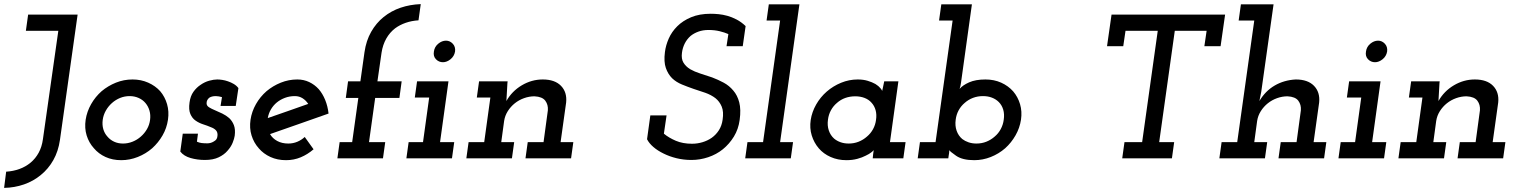

<svg xmlns="http://www.w3.org/2000/svg" viewBox="-44 -771 7375 935"><path d="M93 -700 82 -621H240L165 -93Q160 -56 144.5 -27.5Q129 1 105 21Q81 41 50.5 52Q20 63 -14 65L-24 144Q27 143 73 127Q119 111 155 81Q191 52 215.5 9Q240 -34 248 -90L334 -700Z M373.1 -188Q367 -147 378 -111.4Q389 -75.9 413 -49.4Q436 -22 470 -6.5Q504 9 546.3 9Q587.6 9 626.8 -6.5Q666 -22 697 -49Q727 -76 747.4 -111.3Q767.9 -146.6 774 -188Q780 -228 769.5 -264Q759 -300 736 -327Q712.5 -353 677.7 -368.5Q643 -384 601.5 -384Q558.9 -384 520.5 -368.5Q482.1 -353 451 -327Q420.3 -300 399.8 -264Q379.3 -228 373.1 -188ZM456.2 -187.3Q459.4 -210.9 471.2 -232Q483.1 -253.1 501 -269.1Q518.9 -285.1 541 -294.1Q563 -303 587.3 -303Q611 -303 631.1 -294Q651.2 -285.1 664.6 -269Q678 -253 684 -232Q690 -211 686.8 -187.3Q683.7 -163 671.7 -142.2Q659.7 -121.4 642 -106Q624.1 -90 601.5 -81Q578.8 -72 555.2 -72Q531 -72 511.7 -81Q492.3 -90 479 -106Q465 -121.4 459 -142.2Q453 -163 456.2 -187.3Z M834 -33Q851 -11 884 -1.5Q917 8 954 8Q994 8 1021 -5Q1048 -18 1064 -37Q1081 -56 1089 -76Q1097 -96 1099 -110Q1103 -141 1095 -161.5Q1087 -182 1072 -196Q1057 -209 1038.5 -218Q1020 -227 1003 -234Q986 -241 974 -248.5Q962 -256 962 -268Q962 -277 965.5 -283.5Q969 -290 975 -295Q981 -299 989 -301Q997 -303 1007 -303Q1014 -303 1022 -301.5Q1030 -300 1037 -298L1030 -255H1104L1117 -342Q1108 -354 1094.5 -362Q1081 -370 1066 -375Q1052 -380 1038 -382Q1024 -384 1014 -384Q997 -384 975 -378Q953 -372 933 -358Q913 -345 898 -324Q883 -303 879 -272Q874 -237 883 -216Q892 -195 908 -184Q925 -172 945.5 -165.5Q966 -159 982 -152Q999 -146 1008 -136Q1017 -126 1015 -109Q1014 -99 1010 -93Q1006 -87 997 -82Q989 -77 981 -75Q973 -73 966 -73Q949 -73 937.5 -74.5Q926 -76 915 -81L920 -120H846Z M1392 -303Q1413 -303 1429.5 -292.5Q1446 -282 1457 -265Q1408 -248 1359 -230.5Q1310 -213 1260 -196Q1264 -219 1275.5 -238.5Q1287 -258 1304 -272Q1321 -286 1343.5 -294.5Q1366 -303 1392 -303ZM1556 -218Q1552 -254 1539.5 -284.5Q1527 -315 1508 -337Q1488 -359 1461.5 -371.5Q1435 -384 1404 -384Q1362 -384 1323.5 -368.5Q1285 -353 1254 -327Q1223 -300 1202.5 -264Q1182 -228 1176 -188Q1170 -147 1181 -111.5Q1192 -76 1216 -49Q1239 -22 1273 -6.5Q1307 9 1349 9Q1387 9 1420.5 -5Q1454 -19 1483 -44Q1472 -59 1461.5 -74Q1451 -89 1440 -104Q1424 -89 1403.5 -80.5Q1383 -72 1360 -72Q1329 -72 1306 -84.5Q1283 -97 1271 -118Q1343 -143 1414 -168Q1485 -193 1556 -218Z M1610 -79 1599 0H1821L1832 -79H1753L1783 -294H1901L1912 -375H1794L1814 -514Q1820 -553 1837 -583Q1854 -613 1880 -633Q1903 -650 1932 -660Q1961 -670 1994 -672L2005 -751Q1953 -749 1907 -733.5Q1861 -718 1824 -688Q1788 -659 1763.5 -616Q1739 -573 1731 -517L1711 -375H1651L1640 -294H1701L1671 -79Z M1946 -79 1935 0H2157L2168 -79H2099L2140 -375H1987L1976 -296H2046L2016 -79ZM2069 -520Q2065 -497 2079 -482.5Q2093 -468 2113 -468Q2132 -468 2150 -482.5Q2168 -497 2172 -520Q2175 -543 2161 -558Q2147 -573 2128 -573Q2108 -573 2090 -558Q2072 -543 2069 -520Z M2526 -79 2515 0H2737L2748 -79H2686L2713 -272Q2718 -322 2688 -353Q2658 -384 2599 -384Q2545 -384 2497 -355.5Q2449 -327 2422 -279Q2424 -303 2424.5 -322.5Q2425 -342 2427 -366L2428 -375H2289L2278 -296H2344L2314 -79H2238L2227 0H2449L2460 -79H2397L2411 -182Q2415 -208 2429 -230Q2443 -252 2463 -268Q2483 -284 2508 -293Q2533 -302 2559 -302Q2597 -300 2611.5 -280.5Q2626 -261 2624 -234L2603 -79Z M3107 -93Q3117 -73 3138 -55Q3159 -37 3188 -23Q3216 -9 3250.5 -0.5Q3285 8 3323 8Q3365 8 3405 -5.5Q3445 -19 3476 -44Q3508 -70 3530 -106Q3552 -142 3558 -187Q3565 -238 3556 -272.5Q3547 -307 3527 -330Q3507 -354 3480 -368.5Q3453 -383 3424 -394Q3394 -404 3366 -413Q3338 -422 3317 -434Q3296 -447 3284.5 -465.5Q3273 -484 3277 -514Q3280 -538 3290.5 -559Q3301 -580 3319 -596Q3335 -609 3357 -617Q3379 -625 3406 -625Q3436 -625 3460.5 -619Q3485 -613 3503 -605L3494 -546H3573L3587 -644Q3566 -664 3543 -676Q3520 -688 3498 -694Q3476 -700 3455.5 -702Q3435 -704 3417 -704Q3362 -704 3321.5 -687Q3281 -670 3254 -643Q3227 -616 3212.5 -583Q3198 -550 3194 -517Q3188 -470 3198.5 -440Q3209 -410 3229 -390Q3249 -371 3277 -359.5Q3305 -348 3334 -338Q3363 -329 3391 -319Q3419 -309 3440 -293Q3460 -277 3470.5 -252Q3481 -227 3475 -188Q3471 -159 3457 -137Q3443 -115 3422 -100Q3402 -86 3377 -78.5Q3352 -71 3326 -71Q3281 -71 3247 -85.5Q3213 -100 3189 -120L3202 -209H3123Z M3596 -79 3585 0H3807L3818 -79H3755L3849 -750H3700L3689 -671H3755L3672 -79Z M3904 -187Q3898 -147 3909 -111.5Q3920 -76 3943 -49Q3966 -22 4001 -6.5Q4036 9 4078 9Q4107 9 4131 2.5Q4155 -4 4172 -13Q4189 -21 4199 -29Q4209 -37 4211 -40Q4210 -35 4209.5 -31Q4209 -27 4208 -20L4206 0H4355L4366 -79H4290L4331 -375H4262Q4260 -363 4257 -351Q4254 -339 4252 -328Q4252 -331 4243.5 -341.5Q4235 -352 4219 -362Q4203 -371 4181.5 -377.5Q4160 -384 4133 -384Q4091 -384 4052 -368Q4013 -352 3982 -325Q3951 -298 3930.5 -262Q3910 -226 3904 -187ZM3988 -188Q3991 -213 4002.5 -234Q4014 -255 4032 -270Q4050 -286 4072.5 -294Q4095 -302 4121 -302Q4146 -302 4166.5 -294Q4187 -286 4200 -271Q4214 -256 4220 -234.5Q4226 -213 4222 -187Q4219 -163 4207.5 -142Q4196 -121 4178 -106Q4160 -90 4137.5 -81Q4115 -72 4089 -72Q4067 -72 4049 -78.5Q4031 -85 4018 -96Q4000 -112 3992 -136Q3984 -160 3988 -188Z M4574 0 4576 -14Q4577 -19 4578 -26Q4579 -33 4579 -40Q4581 -34 4612 -12.5Q4643 9 4700 9Q4742 9 4781 -6.5Q4820 -22 4851 -49Q4881 -76 4901.5 -112Q4922 -148 4928 -188Q4934 -228 4923.5 -263.5Q4913 -299 4890 -326Q4866 -353 4831.5 -368.5Q4797 -384 4755 -384Q4707 -384 4675.5 -370Q4644 -356 4629 -338Q4631 -344 4633 -352Q4635 -360 4636 -369L4689 -750H4540L4529 -671H4595L4512 -79H4436L4425 0ZM4844 -188Q4841 -164 4829.5 -142.5Q4818 -121 4800 -106Q4782 -90 4759.5 -81Q4737 -72 4711 -72Q4690 -72 4672.5 -78Q4655 -84 4642 -94Q4623 -110 4614.5 -134.5Q4606 -159 4610 -188Q4613 -213 4624.5 -234Q4636 -255 4654 -270Q4672 -286 4694.5 -294.5Q4717 -303 4743 -303Q4767 -303 4786.5 -295.5Q4806 -288 4820 -274Q4835 -259 4841.5 -237Q4848 -215 4844 -188Z M5432 -79 5421 0H5663L5674 -79H5601L5677 -621H5832L5821 -546H5900L5922 -700H5369L5347 -546H5426L5437 -621H5594L5518 -79Z M6193 -79 6182 0H6404L6415 -79H6353L6380 -272Q6385 -322 6355 -353Q6325 -384 6266 -384Q6209 -381 6163.5 -354.5Q6118 -328 6089 -279L6098 -324L6158 -750H5999L5988 -671H6064L5981 -79H5905L5894 0H6116L6127 -79H6064L6078 -182Q6082 -208 6096 -230Q6110 -252 6130 -268Q6150 -284 6175 -293Q6200 -302 6226 -302Q6264 -300 6278.5 -280.5Q6293 -261 6291 -234L6270 -79Z M6485 -79 6474 0H6696L6707 -79H6638L6679 -375H6526L6515 -296H6585L6555 -79ZM6608 -520Q6604 -497 6618 -482.5Q6632 -468 6652 -468Q6671 -468 6689 -482.5Q6707 -497 6711 -520Q6714 -543 6700 -558Q6686 -573 6667 -573Q6647 -573 6629 -558Q6611 -543 6608 -520Z M7065 -79 7054 0H7276L7287 -79H7225L7252 -272Q7257 -322 7227 -353Q7197 -384 7138 -384Q7084 -384 7036 -355.5Q6988 -327 6961 -279Q6963 -303 6963.5 -322.5Q6964 -342 6966 -366L6967 -375H6828L6817 -296H6883L6853 -79H6777L6766 0H6988L6999 -79H6936L6950 -182Q6954 -208 6968 -230Q6982 -252 7002 -268Q7022 -284 7047 -293Q7072 -302 7098 -302Q7136 -300 7150.5 -280.5Q7165 -261 7163 -234L7142 -79Z"/></svg>

Font: Josefin Slab Thin
Style: Italic
Weight: 100
Italic angle: -12°
Designer: Santiago Orozco
Foundry: Typemade
Version: Version 2.000